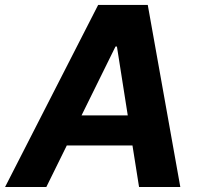

<svg xmlns="http://www.w3.org/2000/svg" viewBox="-42 -747 810 767"><path d="M143.1 0 224.8 -165.8H487.2L513.5 0H678.3L548.3 -727.3H350.1L-21.7 0ZM283.7 -285.9 419.4 -561.1H425.1L468.4 -285.9Z"/></svg>

Font: Magic Ui Pro
Style: Bold Italic
Weight: 700
Italic angle: -9.39999°
Designer: Stefan Endress, Andreas Faust
Version: Version 1.000;FEAKit 1.0